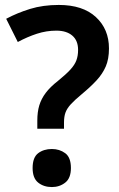

<svg xmlns="http://www.w3.org/2000/svg" viewBox="-20 -744 482 777"><path d="M131 -256Q131 -291 139 -317.5Q147 -344 165 -368Q183 -392 215 -417Q247 -443 264.5 -462Q282 -481 289 -499.5Q296 -518 296 -542Q296 -580 272.5 -600Q249 -620 208 -620Q168 -620 129.5 -607.5Q91 -595 52 -574L5 -668Q50 -692 102 -708Q154 -724 218 -724Q315 -724 368 -675Q421 -626 421 -548Q421 -505 408 -475Q395 -445 371 -419Q347 -393 311 -363Q282 -339 266.5 -322Q251 -305 245 -288.5Q239 -272 239 -248V-223H131ZM112 -64Q112 -107 134.5 -124Q157 -141 190 -141Q221 -141 244 -124Q267 -107 267 -64Q267 -23 244 -5Q221 13 190 13Q157 13 134.5 -5Q112 -23 112 -64Z"/></svg>

Font: Noto Sans Display SemiBold
Style: Regular
Weight: 600
Designer: Monotype Design Team
Foundry: Monotype Imaging Inc.
Version: Version 2.003